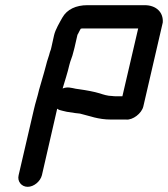

<svg xmlns="http://www.w3.org/2000/svg" viewBox="-20 -686 649 742"><path d="M263 -483C265 -489 266 -495 268 -502L279 -550C279 -551 280 -553 282 -556C285 -563 289 -569 292 -575C293 -575 296 -576 297 -576H514L453 -314H429C424 -314 419 -314 413 -315C396 -315 378 -321 366 -325C343 -332 315 -337 287 -341L273 -343C257 -346 241 -352 222 -344C231 -375 241 -404 248 -435C252 -452 260 -468 263 -483ZM539 -666H318C274 -666 239 -650 221 -618C211 -600 194 -572 189 -550L179 -505C178 -499 176 -492 173 -485C169 -468 162 -452 158 -434C153 -414 148 -398 142 -377L131 -339C125 -312 117 -290 111 -263L52 -9C46 15 63 36 87 36C111 36 136 15 142 -9L201 -266C207 -261 213 -260 221 -258L238 -254C250 -252 258 -251 271 -249L289 -247C327 -238 359 -224 409 -224H467C493 -221 528 -248 534 -275L609 -599C612 -638 584 -666 539 -666Z"/></svg>

Font: Electronic
Style: BlkIt
Weight: 900
Version: Version 1.011